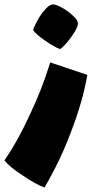

<svg xmlns="http://www.w3.org/2000/svg" viewBox="-74 -504 443 864"><path d="M75 -368Q79 -384 93.5 -410.5Q108 -437 127 -459Q146 -481 161 -484Q174 -486 200.5 -472Q227 -458 250.5 -437Q274 -416 276 -404Q281 -386 249.5 -341.5Q218 -297 196 -283Q171 -292 130.5 -320Q90 -348 75 -368ZM29 286Q-29 249 -54 218Q4 134 58 17Q115 -102 152 -223L319 -167Q299 -49 245 91Q212 178 177 246.5Q142 315 126 340Q84 324 29 286Z"/></svg>

Font: Lalezar
Style: Bold
Weight: 700
Designer: Borna Izadpanah
Foundry: Borna Izadpanah
Version: Version 1.003;January 24, 2021;FontCreator 13.0.0.2683 64-bi